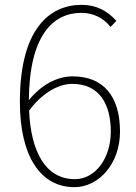

<svg xmlns="http://www.w3.org/2000/svg" viewBox="-20 -759 561 792"><path d="M289 -20C165 -20 107 -138 100 -303C159 -382 227 -413 278 -413C392 -413 437 -327 437 -216C437 -107 374 -20 289 -20ZM460 -673C424 -713 379 -739 317 -739C183 -739 62 -638 62 -339C62 -116 146 13 287 13C388 13 475 -84 475 -216C475 -365 404 -444 280 -444C213 -444 149 -407 99 -346C101 -615 200 -706 316 -706C362 -706 405 -687 436 -648Z"/></svg>

Font: Genne Gothic ExtraLight
Style: Regular
Weight: 250
Designer: Ryoko NISHIZUKA (kana & ideographs); Paul D. Hunt (Latin, Greek & Cyrillic); Wenlong ZHANG (bopomofo); Sandoll Communica
Foundry: Adobe Systems Incorporated
Version: Version 1.004;PS 1.004;hotconv 16.6.51;makeotf.lib2.5.65220